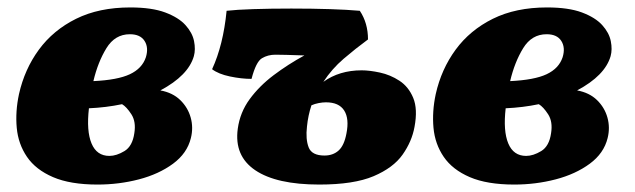

<svg xmlns="http://www.w3.org/2000/svg" viewBox="-20 -487 1706 516"><path d="M242 9Q169 9 122.5 -11Q76 -31 52.5 -65.5Q29 -100 25 -143.5Q21 -187 31 -234Q46 -301 84.5 -353.5Q123 -406 184.5 -436.5Q246 -467 330 -467Q388 -467 424 -453.5Q460 -440 478.5 -419.5Q497 -399 501.5 -376.5Q506 -354 501 -336Q486 -284 411 -244Q444 -238 464.5 -218Q485 -198 492.5 -171Q500 -144 493 -116Q483 -75 445 -47Q407 -19 353.5 -5Q300 9 242 9ZM329 -395Q289 -395 266 -357.5Q243 -320 231 -269Q296 -272 329 -287.5Q362 -303 372 -333Q380 -359 368.5 -377Q357 -395 329 -395ZM341 -129Q346 -160 333 -180Q320 -200 308 -207Q265 -198 219 -196Q212 -135 226 -101.5Q240 -68 274 -68Q293 -68 314.5 -81Q336 -94 341 -129Z M838 9Q723 9 666 -29.5Q609 -68 619 -141Q625 -185 651 -220.5Q677 -256 715.5 -285Q754 -314 798 -338Q741 -340 720 -340Q700 -340 684 -330.5Q668 -321 656 -275Q629 -275 598 -281.5Q567 -288 550 -301Q580 -366 589 -458Q615 -461 661 -462.5Q707 -464 763 -464Q819 -464 866 -462.5Q913 -461 947 -458Q969 -425 969 -381Q935 -356 903.5 -329Q872 -302 849 -267Q892 -298 952 -298Q973 -298 1001 -292Q1029 -286 1053.5 -270Q1078 -254 1090.5 -224Q1103 -194 1094 -146Q1087 -107 1062 -71.5Q1037 -36 984 -13.5Q931 9 838 9ZM805 -147Q801 -113 809.5 -91Q818 -69 852 -69Q875 -69 890 -82.5Q905 -96 911 -128Q919 -168 905 -190Q891 -212 856 -212Q847 -212 836.5 -210Q826 -208 817 -204Q808 -177 805 -147Z M1362 9Q1289 9 1242.5 -11Q1196 -31 1172.5 -65.5Q1149 -100 1145 -143.5Q1141 -187 1151 -234Q1166 -301 1204.5 -353.5Q1243 -406 1304.5 -436.5Q1366 -467 1450 -467Q1508 -467 1544 -453.5Q1580 -440 1598.5 -419.5Q1617 -399 1621.5 -376.5Q1626 -354 1621 -336Q1606 -284 1531 -244Q1564 -238 1584.5 -218Q1605 -198 1612.5 -171Q1620 -144 1613 -116Q1603 -75 1565 -47Q1527 -19 1473.5 -5Q1420 9 1362 9ZM1449 -395Q1409 -395 1386 -357.5Q1363 -320 1351 -269Q1416 -272 1449 -287.5Q1482 -303 1492 -333Q1500 -359 1488.5 -377Q1477 -395 1449 -395ZM1461 -129Q1466 -160 1453 -180Q1440 -200 1428 -207Q1385 -198 1339 -196Q1332 -135 1346 -101.5Q1360 -68 1394 -68Q1413 -68 1434.5 -81Q1456 -94 1461 -129Z"/></svg>

Font: Vollkorn Black
Style: Italic
Weight: 900
Italic angle: -11°
Designer: Friedrich Althausen
Foundry: Friedrich Althausen
Version: Version 5.000; ttfautohint (v1.8.3)